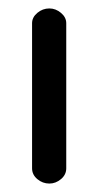

<svg xmlns="http://www.w3.org/2000/svg" viewBox="-20 -426 234 455"><path d="M97 9Q81 9 68.5 -1.5Q56 -12 56 -27V-371Q56 -385 68.5 -395.5Q81 -406 97 -406Q112 -406 124.5 -395.5Q137 -385 137 -371V-27Q137 -12 124.5 -1.5Q112 9 97 9Z"/></svg>

Font: Hoogli Semibold
Style: Regular
Weight: 600
Designer: Anand Singh Naorem
Foundry: Brand New Type
Version: Version 1.00 b007